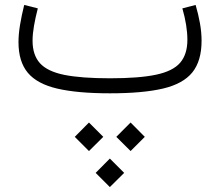

<svg xmlns="http://www.w3.org/2000/svg" viewBox="-20 -382 900 786"><path d="M780.8 -361.8Q792 -323.7 798.6 -286.6Q805.2 -249.5 805.2 -215.3Q805.2 -132.8 767.6 -85.9Q730 -39.1 647.5 -19.5Q564.9 0 430.2 0Q296.9 0 214.4 -19.3Q131.8 -38.6 93.8 -84.2Q55.7 -129.9 55.7 -209.5Q55.7 -241.2 62 -280Q68.4 -318.8 79.1 -361.8L134.8 -347.7Q125 -310.1 119.1 -276.1Q113.3 -242.2 113.3 -215.3Q113.3 -156.7 143.8 -123Q174.3 -89.4 243.7 -75.4Q313 -61.5 430.2 -61.5Q549.8 -61.5 618.9 -76.2Q688 -90.8 717.5 -125.2Q747.1 -159.7 747.1 -218.8Q747.1 -276.4 726.6 -347.7ZM456.1 178.2 514.6 119.6 572.8 178.2 514.6 236.3ZM286.1 178.2 344.2 119.6 402.8 178.2 344.2 236.3ZM371.6 325.7 429.7 267.1 488.3 325.7 429.7 383.8Z"/></svg>

Font: Estedad-FD Light
Style: Regular
Weight: 300
Designer: Amin Abedi
Version: Version 7.3